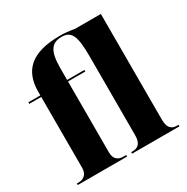

<svg xmlns="http://www.w3.org/2000/svg" viewBox="-173 -919 1041 1068"><g transform="rotate(-30 347.5 -384.5)"><path d="M24 0H341V-10H321C301 -10 265 -17 265 -72V-526H376V-536H265V-613C265 -720 293 -759 357 -759C422 -759 439 -715 439 -586V-81C439 -26 415 -10 383 -10H373V0H677V-10H667C634 -10 611 -26 611 -81V-760H446C411 -766 384 -769 352 -769C172 -769 93 -697 93 -559V-536H16V-526H93V-72C93 -17 53 -10 37 -10H24Z"/></g></svg>

Font: Noto Serif Display Condensed Black
Style: Regular
Weight: 900
Width: 3
Designer: Monotype Design Team
Foundry: Monotype Imaging Inc.
Version: Version 2.009